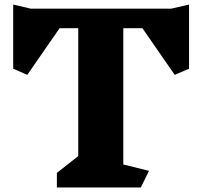

<svg xmlns="http://www.w3.org/2000/svg" viewBox="-20 -824 888 844"><path d="M811 -522 748 -495 606 -700H522V-101L635 -73L599 0H230V-64L324 -138V-700H242L100 -495L38 -522V-804L115 -786H733L811 -804Z"/></svg>

Font: Inknut Antiqua ExtraBold
Style: Regular
Weight: 800
Designer: Claus Eggers Sørensen
Foundry: Claus Eggers Sørensen
Version: Version 1.003; ttfautohint (v1.8.2) -l 8 -r 50 -G 200 -x 14 